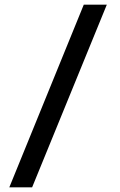

<svg xmlns="http://www.w3.org/2000/svg" viewBox="-20 -720 514 825"><path d="M118 85 439 -700H340L20 85Z"/></svg>

Font: Cabin Condensed
Style: Regular
Weight: 400
Designer: Pablo Impallari
Foundry: Pablo Impallari. www.impallari.com Igino Marini. www.ikern.com
Version: Version 1.006